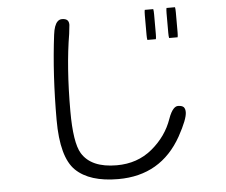

<svg xmlns="http://www.w3.org/2000/svg" viewBox="-55 -832 1111 945"><g transform="rotate(-5 500.0 -359.0)"><path d="M214.4 -266.6Q214.4 -81.5 282.5 -15.6Q350.6 50.3 492.2 50.3Q703.1 50.3 805.7 -132.8Q851.1 -215.3 851.1 -249Q851.1 -266.1 843.3 -274.4Q834.5 -282.7 815.4 -282.7Q804.7 -282.7 794.4 -272.5Q779.8 -257.8 767.6 -223.1Q738.3 -138.7 665.5 -78.4Q592.8 -18.1 490.2 -18.1Q364.3 -18.1 318.4 -93.3Q285.6 -147.5 285.6 -303.7Q285.6 -521 313 -683.1L317.9 -727.1Q317.9 -742.7 310.5 -750Q302.2 -758.3 283.7 -758.3Q271 -758.3 261.7 -749Q244.6 -732.4 238.8 -685.1Q214.4 -490.7 214.4 -266.6ZM693.8 -768.1Q691.9 -760.3 691.9 -742.2V-644.5Q691.9 -627.9 693.8 -619.6H735.8Q737.8 -627 737.8 -644.5V-742.2Q737.8 -759.3 735.8 -768.1ZM801.3 -768.1Q799.3 -760.3 799.3 -742.2V-644.5Q799.3 -627.9 801.3 -619.6H843.3Q845.2 -627 845.2 -644.5V-742.2Q845.2 -759.3 843.3 -768.1Z"/></g></svg>

Font: YuPearl-ExtraLight
Style: ExtraLight
Weight: 200
Designer: Max Yao
Foundry: Max-Everyday
Version: Version 1.011; ttfautohint (v1.8.3)